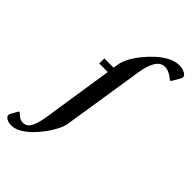

<svg xmlns="http://www.w3.org/2000/svg" viewBox="-416 -843 1177 1177"><g transform="rotate(45 172.0 -255.0)"><path d="M-68 240Q-93 240 -109 230Q-125 220 -125 208Q-125 200 -119 190L-94 146H-88L-63 167Q-49 178 -28 178Q4 178 22 145.5Q40 113 50 46L120 -410H46V-454H126L132 -490Q136 -515 153.5 -548.5Q171 -582 199 -617Q227 -652 260.5 -682.5Q294 -713 330.5 -731.5Q367 -750 401 -750Q414 -750 425 -747.5Q436 -745 444 -741Q470 -730 469 -713Q467 -704 462 -695L432 -644H425L403 -660Q374 -681 346 -681Q276 -681 254 -543L171 -11Q167 13 151 45Q135 77 110.5 111Q86 145 56.5 174.5Q27 204 -5 222Q-37 240 -68 240Z"/></g></svg>

Font: Spectral SemiBold
Style: Italic
Weight: 600
Italic angle: -10°
Designer: Jean-Baptiste Levee
Foundry: Production Type
Version: Version 2.001